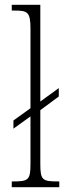

<svg xmlns="http://www.w3.org/2000/svg" viewBox="-20 -780 272 800"><path d="M29 0H227V-24H221C156 -24 148 -30 148 -98V-321L225 -378V-413L148 -357V-760H29V-736H41C95 -736 107 -730 107 -660V-329L36 -278V-244L107 -295V-98C107 -30 99 -24 33 -24H29Z"/></svg>

Font: Noto Serif Devanagari ExtraCondensed ExtraLight
Style: Regular
Weight: 200
Width: 2
Designer: Universal Thirst, Indian Type Foundry and the Monotype Design Team
Foundry: Monotype Imaging Inc.
Version: Version 2.004